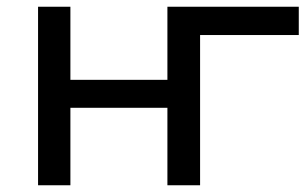

<svg xmlns="http://www.w3.org/2000/svg" viewBox="-20 -550 912 570"><path d="M93 0H189V-230H477V0H574V-446H867V-530H477V-313H189V-530H93Z"/></svg>

Font: Chess Sans Medium
Style: Regular
Weight: 500
Designer: Wolf Bōese
Foundry: Wolf Bōese
Version: Version 7.223;Glyphs 3.3 (3306)